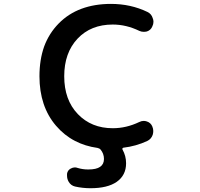

<svg xmlns="http://www.w3.org/2000/svg" viewBox="-20 -784 1040 1000"><path d="M451.2 196.3Q410.2 196.3 371.1 187.5Q349.6 182.6 337.9 163.1Q329.1 148.4 329.1 130.9Q329.1 126 329.1 121.1Q332 102.5 348.6 93.8Q359.4 87.9 370.1 87.9Q377 87.9 384.8 90.8Q411.1 98.6 437.5 98.6Q439.5 98.6 440.4 98.6H441.4Q521.5 98.6 521.5 43.9Q521.5 16.6 503.9 -4.9Q498 -11.7 487.3 -13.7Q423.8 -22.5 371.1 -49.8Q314.5 -79.1 271.5 -129.4Q228.5 -179.7 207 -244.1Q185.5 -308.6 185.5 -386.7Q185.5 -472.7 210 -542Q235.4 -610.4 285.6 -661.6Q335.9 -712.9 404.3 -738.3Q472.7 -763.7 557.6 -763.7Q661.1 -763.7 748 -721.7Q768.6 -711.9 775.4 -689.5Q779.3 -679.7 779.3 -670.9Q779.3 -658.2 773.4 -646.5Q765.6 -627 745.1 -620.1Q736.3 -618.2 728.5 -618.2Q716.8 -618.2 706.1 -623Q637.7 -656.2 567.4 -656.2Q453.1 -656.2 383.8 -582.5Q314.5 -508.8 314.5 -386.7Q314.5 -263.7 385.3 -189.9Q456.1 -116.2 567.4 -116.2Q637.7 -116.2 705.1 -148.4Q716.8 -154.3 728.5 -154.3Q736.3 -154.3 745.1 -151.4Q765.6 -144.5 773.4 -125Q778.3 -113.3 778.3 -101.6Q778.3 -91.8 775.4 -82Q767.6 -59.6 747.1 -49.8Q688.5 -22.5 622.1 -14.6Q619.1 -13.7 617.7 -10.7Q616.2 -7.8 618.2 -4.9Q636.7 28.3 636.7 66.4Q636.7 128.9 587.9 163.1Q540 196.3 451.2 196.3Z"/></svg>

Font: Rounded-X Mgen+ 2m medium
Style: Regular
Weight: 500
Designer: [Source Han Sans]
Ryoko NISHIZUKA  (kana & ideographs); Paul D. Hunt (Latin, Greek & Cyrillic); Wenlong ZHANG  (bopomofo
Version: Version 1.059.20150602